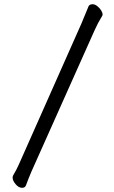

<svg xmlns="http://www.w3.org/2000/svg" viewBox="-20 -816 540 913"><path d="M85 77.1Q68.8 77.1 54.4 60.1Q40 43 40 28.8Q40 22 43 17.1Q58.1 -7.8 69.8 -34.2L367.2 -704.1L398.9 -780.8Q402.8 -795.9 419.9 -795.9Q431.2 -795.9 442.6 -786.9Q454.1 -777.8 460.9 -766.8Q467.8 -755.9 467.8 -747.1Q467.8 -742.2 465.8 -740.2Q443.8 -704.1 430.2 -672.9L129.9 -1Q115.2 33.2 104 64Q100.1 77.1 85 77.1Z"/></svg>

Font: LXGW WenKai Mono GB Screen
Style: Regular
Weight: 400
Monospace: yes
Designer: LXGW / Fontworks Inc.
Foundry: LXGW / Fontworks Inc.
Version: Version 1.510;January 18,2025